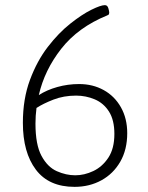

<svg xmlns="http://www.w3.org/2000/svg" viewBox="-20 -722 575 747"><path d="M270 5Q170 5 119.5 -62Q69 -129 69 -244Q69 -337 96.5 -411Q124 -485 166 -539.5Q208 -594 253.5 -630Q299 -666 335.5 -684Q372 -702 388 -702Q398 -702 401.5 -690Q405 -678 405 -673Q405 -671 404 -667.5Q403 -664 397 -662Q284 -616 218.5 -532.5Q153 -449 131 -352Q162 -372 203 -383.5Q244 -395 288 -395Q341 -395 383.5 -371.5Q426 -348 450.5 -304.5Q475 -261 475 -204Q475 -140 448 -93Q421 -46 374.5 -20.5Q328 5 270 5ZM118 -241Q118 -159 141.5 -115.5Q165 -72 201 -56Q237 -40 273 -40Q308 -40 343 -56.5Q378 -73 401.5 -108.5Q425 -144 425 -201Q425 -255 404 -288Q383 -321 348.5 -335.5Q314 -350 276 -350Q228 -350 188 -334.5Q148 -319 122 -302Q118 -272 118 -241Z"/></svg>

Font: Asap ExtraLight
Style: Regular
Weight: 200
Designer: Pablo Cosgaya
Foundry: Omnibus-Type
Version: Version 3.001; ttfautohint (v1.8.4.7-5d5b)